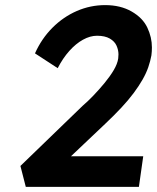

<svg xmlns="http://www.w3.org/2000/svg" viewBox="-20 -732 615 752"><path d="M81 0 60 -82 303 -317Q324 -335 346.5 -358.5Q369 -382 390 -407.5Q411 -433 425.5 -457.5Q440 -482 443 -503Q444 -511 444 -519Q444 -536 436.5 -553Q429 -570 410 -581Q391 -592 360 -592Q333 -592 305 -576.5Q277 -561 251.5 -532.5Q226 -504 206 -465L117 -523Q143 -581 185.5 -623.5Q228 -666 281 -689Q334 -712 392 -712Q452 -712 495.5 -687Q539 -662 557 -624Q575 -586 575 -546Q575 -531 573 -515Q569 -493 561 -469.5Q553 -446 538.5 -420.5Q524 -395 503.5 -367.5Q483 -340 455 -310Q427 -280 392 -247L258 -120H541L524 0Z"/></svg>

Font: Lexend Med
Style: Italic
Weight: 500
Italic angle: -8.13011°
Designer: Bonnie Shaver-Troup, Thomas Jockin
Foundry: Lexend
Version: Version 1.007